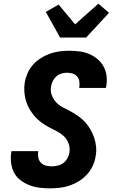

<svg xmlns="http://www.w3.org/2000/svg" viewBox="-20 -1020 640 1048"><path d="M252 8Q223 8 195 4.5Q167 1 141 -9Q115 -19 93 -35.5Q71 -52 58 -75.5Q45 -99 41 -127.5Q37 -156 41 -185L43 -195H189L188 -191Q186 -174 189.5 -158Q193 -142 204 -131Q215 -120 230.5 -116Q246 -112 263 -112Q278 -112 295 -116Q312 -120 325.5 -130Q339 -140 347.5 -155.5Q356 -171 359 -187Q363 -213 354.5 -236.5Q346 -260 328.5 -276.5Q311 -293 289 -304Q267 -315 245.5 -326.5Q224 -338 204.5 -352.5Q185 -367 169.5 -385Q154 -403 141.5 -424Q129 -445 122 -468.5Q115 -492 113 -517.5Q111 -543 115 -569Q119 -594 130 -619.5Q141 -645 159.5 -666Q178 -687 202.5 -702.5Q227 -718 252.5 -727Q278 -736 304.5 -739.5Q331 -743 357 -743Q385 -743 413 -739.5Q441 -736 466 -725.5Q491 -715 511.5 -698Q532 -681 545 -657.5Q558 -634 561.5 -606.5Q565 -579 560 -550L558 -540H412L413 -544Q415 -560 413 -575.5Q411 -591 401 -602.5Q391 -614 376.5 -618.5Q362 -623 346 -623Q331 -623 315.5 -618.5Q300 -614 288 -603.5Q276 -593 268.5 -578.5Q261 -564 259 -549Q254 -523 263 -499.5Q272 -476 289 -459Q306 -442 328 -431.5Q350 -421 371 -409Q392 -397 412 -382.5Q432 -368 447.5 -350Q463 -332 475 -311Q487 -290 494.5 -267Q502 -244 504.5 -218.5Q507 -193 502 -167Q498 -140 486 -114.5Q474 -89 454.5 -67.5Q435 -46 410.5 -31Q386 -16 359.5 -7Q333 2 306 5Q279 8 252 8ZM308 -815 230 -955 300 -995 390 -887 517 -1000 575 -950 450 -815Z"/></svg>

Font: Iosevka Heavy Extended Oblique
Style: Regular
Weight: 900
Width: 7
Italic angle: -9°
Monospace: yes
Designer: Belleve Invis
Foundry: Belleve Invis
Version: Version 32.5.0; ttfautohint (v1.8.4)